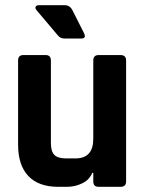

<svg xmlns="http://www.w3.org/2000/svg" viewBox="-20 -723 563 743"><path d="M295 -574H229Q213 -574 203 -587L122 -683Q115 -691 118 -697Q121 -703 131 -703H230Q250 -703 260 -684L305 -595Q315 -574 295 -574ZM239 0H206Q129 0 89.5 -42Q50 -84 50 -163V-489Q50 -510 71 -510H156Q177 -510 177 -489V-169Q177 -137 190.5 -123.5Q204 -110 235 -110H272Q341 -110 341 -186V-489Q341 -510 362 -510H446Q468 -510 468 -489V-21Q468 0 446 0H362Q341 0 341 -21V-54H337Q326 -27 298 -13.5Q270 0 239 0Z"/></svg>

Font: Rajdhani
Style: Bold
Weight: 700
Designer: Satya Rajpurohit, Jyotish Sonowal
Foundry: Indian Type Foundry
Version: Version 1.201 February 1, 2022